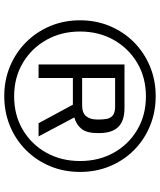

<svg xmlns="http://www.w3.org/2000/svg" viewBox="56 -807 758 910"><g transform="rotate(90 435.0 -352.0)"><path d="M435.5 6.8Q359.9 6.8 294.7 -20.3Q229.5 -47.4 180.4 -96.2Q131.3 -145 103.8 -210.4Q76.2 -275.9 76.2 -352.5Q76.2 -428.7 103.8 -494.1Q131.3 -559.6 180.4 -608.2Q229.5 -656.7 294.7 -683.8Q359.9 -710.9 435.5 -710.9Q511.7 -710.9 577.1 -683.8Q642.6 -656.7 691.4 -608.2Q740.2 -559.6 767.6 -494.1Q794.9 -428.7 794.9 -352.5Q794.9 -275.9 767.6 -210.4Q740.2 -145 691.4 -96.2Q642.6 -47.4 577.1 -20.3Q511.7 6.8 435.5 6.8ZM436.5 -40Q525.9 -40 595.2 -81.1Q664.6 -122.1 703.9 -192.9Q743.2 -263.7 743.2 -352.5Q743.2 -441.4 703.9 -512Q664.6 -582.5 595.2 -623.5Q525.9 -664.6 436.5 -664.6Q347.7 -664.6 278.3 -623.5Q209 -582.5 169.2 -512Q129.4 -441.4 129.4 -352.5Q129.4 -263.7 169.2 -192.9Q209 -122.1 278.3 -81.1Q347.7 -40 436.5 -40ZM285.6 -155.8V-563H492.2Q553.2 -563 582 -533.2Q610.8 -503.4 610.8 -443.4V-436.5Q610.8 -383.8 590.6 -359.1Q570.3 -334.5 536.6 -325.2L626.5 -155.8H564L476.1 -318.4H349.6V-155.8ZM349.6 -362.3H480Q515.1 -362.3 530.8 -381.3Q546.4 -400.4 546.4 -433.1V-444.8Q546.4 -463.9 543 -480.7Q539.6 -497.6 526.4 -508.1Q513.2 -518.6 484.4 -518.6H349.6Z"/></g></svg>

Font: Monda Medium
Style: Regular
Weight: 500
Designer: Vernon Adams
Foundry: Vernon Adams
Version: Version 2.200